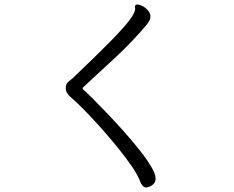

<svg xmlns="http://www.w3.org/2000/svg" viewBox="-20 -777 1040 855"><path d="M635 -669Q571 -593 497 -524Q423 -455 349 -387Q348 -386 348 -384Q348 -380 351 -378Q363 -368 390.5 -340.5Q418 -313 454.5 -275Q491 -237 529 -194.5Q567 -152 600 -110.5Q633 -69 653 -35.5Q673 -2 673 18Q673 33 664 42Q655 51 645 54.5Q635 58 632 58Q622 58 614.5 49.5Q607 41 604 31Q594 3 566.5 -37Q539 -77 502 -122.5Q465 -168 425.5 -212Q386 -256 351 -291.5Q316 -327 293 -346Q286 -352 279.5 -361.5Q273 -371 273 -385Q273 -404 285 -413.5Q297 -423 304 -429Q410 -530 470.5 -591.5Q531 -653 556.5 -687Q582 -721 582 -738Q582 -741 581.5 -743Q581 -745 581 -747Q581 -754 587 -756Q588 -757 592 -757Q601 -757 614.5 -750Q628 -743 639 -730.5Q650 -718 650 -703Q650 -693 645 -685Q640 -677 635 -669Z"/></svg>

Font: QiushuiShotai
Style: Regular
Weight: 600
Designer: Fontworks Inc.
Foundry: Fontworks Inc.
Version: Version 1.250